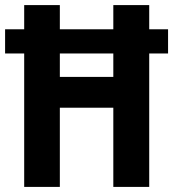

<svg xmlns="http://www.w3.org/2000/svg" viewBox="-22 -734 680 754"><path d="M73 0H213V-311H423V0H564V-524H638V-619H564V-714H423V-619H213V-714H73V-619H-2V-524H73ZM213 -432V-524H423V-432Z"/></svg>

Font: Noto Sans Devanagari UI Condensed
Style: Bold
Weight: 700
Width: 3
Designer: Jelle Bosma - Monotype Design Team
Foundry: Monotype Imaging Inc.
Version: Version 2.004